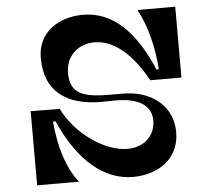

<svg xmlns="http://www.w3.org/2000/svg" viewBox="-51 -755 897 810"><g transform="rotate(-5 398.0 -350.0)"><path d="M74 -314V0H251C200 -65 173 -157 164 -262H175C252 -87 361 0 480 0C585 0 678 -58 678 -173C678 -279 595 -354 466 -354H413C293 -354 245 -376 245 -462C245 -529 294 -580 368 -580C453 -580 530 -507 588 -400H720V-700H560C600 -628 622 -531 628 -443H618C546 -614 450 -700 329 -700C229 -700 136 -645 136 -534C136 -391 228 -327 376 -327C396 -327 416 -328 435 -328C534 -328 586 -293 586 -230C586 -167 539 -120 468 -120C370 -120 249 -206 197 -313Z"/></g></svg>

Font: Space Cowgirl Medium
Style: Regular
Weight: 600
Designer: Valery Marier
Foundry: Valery Marier
Version: Version 1.000;hotconv 1.0.109;makeotfexe 2.5.65596